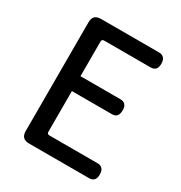

<svg xmlns="http://www.w3.org/2000/svg" viewBox="-174 -834 936 993"><g transform="rotate(30 294.0 -338.0)"><path d="M475.6 -357.4Q475.6 -311.5 438.5 -311.5H198.2V-68.4Q198.2 -61.5 201.7 -58.1Q205.1 -54.7 211.9 -54.7H501Q517.6 -54.7 528.3 -43.9Q539.1 -33.2 539.1 -9.8Q539.1 13.7 528.8 23.9Q518.6 34.2 501 34.2H141.6Q118.2 34.2 106.4 22.5Q94.7 10.7 94.7 -12.7V-663.1Q94.7 -686.5 106.4 -698.2Q118.2 -710 141.6 -710H490.2Q506.8 -710 517.6 -699.2Q528.3 -688.5 528.3 -665Q528.3 -641.6 518.1 -631.3Q507.8 -621.1 490.2 -621.1H211.9Q205.1 -621.1 201.7 -617.7Q198.2 -614.3 198.2 -606.4V-400.4H438.5Q455.1 -400.4 465.3 -390.1Q475.6 -379.9 475.6 -357.4Z"/></g></svg>

Font: TaiwanPearl
Style: Regular
Weight: 400
Version: Version 2.102